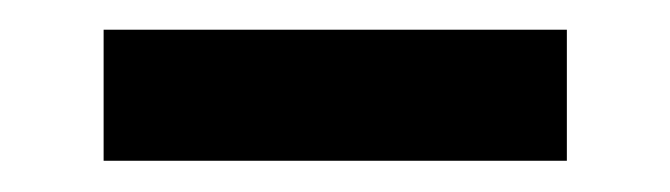

<svg xmlns="http://www.w3.org/2000/svg" viewBox="-20 -710 440 126"><path d="M48 -690.5H352V-604.5H48Z"/></svg>

Font: Lato 2
Style: Regular
Weight: 800
Designer: Lukasz Dziedzic with Adam Twardoch and Botio Nikoltchev
Foundry: tyPoland Lukasz Dziedzic
Version: Version 2.015; 2015-08-06; http://www.latofonts.com/